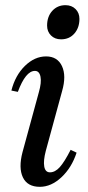

<svg xmlns="http://www.w3.org/2000/svg" viewBox="-20 -710 340 742"><path d="M134 12Q86 12 68.5 -24.5Q51 -61 67 -122L130 -353Q141 -391 136.5 -413.5Q132 -436 115 -436Q79 -436 49 -355L24 -360Q39 -419 76.5 -455.5Q114 -492 158 -492Q202 -492 219.5 -454.5Q237 -417 220 -358L157 -127Q147 -89 151 -66.5Q155 -44 173 -44Q193 -44 211 -64Q229 -84 253 -131L276 -120Q257 -62 217.5 -25Q178 12 134 12ZM216 -558Q192 -558 177 -573Q162 -588 162 -611Q162 -646 182 -668Q202 -690 233 -690Q257 -690 272 -675Q287 -660 287 -637Q287 -603 267.5 -580.5Q248 -558 216 -558Z"/></svg>

Font: Platypi Light
Style: Italic
Weight: 300
Italic angle: -13°
Designer: David Sargent
Foundry: Bolt Cutter Type
Version: Version 1.200